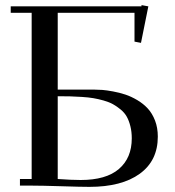

<svg xmlns="http://www.w3.org/2000/svg" viewBox="-20 -727 684 752"><path d="M22 -676.8V-702.1H534.2V-707L561 -702.1L532.2 -559.1L506.8 -564V-676.8H206.1V-376H350.1Q364.7 -376 381.1 -374.8Q397.5 -373.5 422.6 -368.9Q447.8 -364.3 470.7 -356.7Q493.7 -349.1 517.6 -335Q541.5 -320.8 558.8 -302Q576.2 -283.2 587.2 -254.9Q598.1 -226.6 598.1 -191.9Q598.1 -97.7 527.3 -46.4Q456.5 4.9 330.1 4.9Q296.9 4.9 219.7 2.4Q142.6 0 104 0H58.1V-25.9H104V-676.8ZM206.1 -25.9Q259.8 -22 295.9 -22Q395.5 -22 445.8 -65.2Q496.1 -108.4 496.1 -185.1Q496.1 -210.9 490.7 -232.4Q485.4 -253.9 476.6 -269.8Q467.8 -285.6 452.6 -298.1Q437.5 -310.5 422.6 -318.8Q407.7 -327.1 386 -333.3Q364.3 -339.4 345.7 -342.5Q327.1 -345.7 300.5 -347.4Q273.9 -349.1 254.2 -349.6Q234.4 -350.1 206.1 -350.1Z"/></svg>

Font: Dehuti
Style: Bold
Weight: 700
Version: Version 1.2